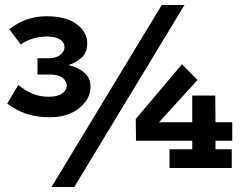

<svg xmlns="http://www.w3.org/2000/svg" viewBox="-20 -672 979 768"><path d="M174 -439Q204 -439 221 -452.5Q238 -466 238 -484Q238 -502 220 -514Q202 -526 167 -526Q141 -526 113 -518Q85 -510 63 -494L17 -555Q50 -581 87.5 -594Q125 -607 165 -607Q244 -607 286.5 -575.5Q329 -544 329 -498Q329 -464 308 -443Q287 -422 254 -412Q295 -401 318.5 -380.5Q342 -360 342 -325Q342 -292 321 -264Q300 -236 264 -219.5Q228 -203 180 -203Q126 -203 85 -217Q44 -231 9 -258L53 -332Q79 -311 108.5 -298Q138 -285 175 -285Q211 -285 229 -298.5Q247 -312 247 -329Q247 -348 230 -361Q213 -374 179 -374H130V-439ZM627 -652H718L277 76H186ZM658 0V-75H749V-109H524L523 -196L708 -415L770 -352L616 -183H749V-290H841L842 -183H909V-109H842V-75H907V0Z"/></svg>

Font: Podkova
Style: Bold
Weight: 700
Designer: Ilya Yudin
Foundry: Cyreal (www.cyreal.org)
Version: Version 2.102; ttfautohint (v1.8.1.43-b0c9)